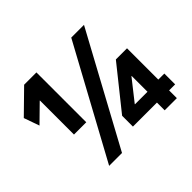

<svg xmlns="http://www.w3.org/2000/svg" viewBox="-158 -961 1193 1193"><g transform="rotate(-45 438.5 -365.0)"><path d="M189 0 586 -730H698L302 0ZM172 -292V-591H170L60 -483L24 -585L172 -730H280V-292ZM677 0V-68H466V-163L686 -438H784V-163H837V-68H784V0ZM573 -157H683V-296H681L573 -159Z"/></g></svg>

Font: M PLUS 2 Thin SemiBold
Style: Regular
Weight: 600
Version: Version 1.001